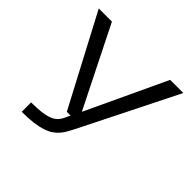

<svg xmlns="http://www.w3.org/2000/svg" viewBox="-181 -751 1129 1129"><g transform="rotate(45 383.0 -187.0)"><path d="M328.1 0H359.4Q351.6 15.6 345.5 29.8Q339.4 43.9 330.6 56.2Q321.8 68.4 308.6 78.1Q295.4 87.9 273.7 95Q252 102.1 219.7 105.7Q187.5 109.4 140.6 109.4V187.5Q195.3 187.5 235.4 182.4Q275.4 177.2 304.4 167.7Q333.5 158.2 353.5 144.5Q373.5 130.9 388.2 113.5Q402.8 96.2 414.3 75.4Q425.8 54.7 437.5 31.2L453.1 0L734.4 -562.5H625L390.6 -62.5L140.6 -562.5H31.2Z"/></g></svg>

Font: Michroma
Style: Regular
Weight: 400
Version: Version 1.000